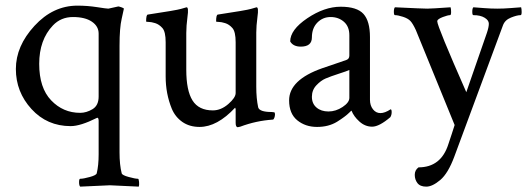

<svg xmlns="http://www.w3.org/2000/svg" viewBox="-20 -450 1897 691"><path d="M170.4 -358.4Q121.1 -306.6 121.1 -220.2Q121.1 -133.8 164.1 -88.9Q207 -43.9 268.6 -43.9Q291 -43.9 313 -57.1Q335 -70.3 335 -102.5V-329.1Q335 -355.5 310.5 -372.1Q286.1 -388.7 242.7 -388.7Q199.2 -388.7 170.4 -358.4ZM370.1 -418.9 405.8 -426.8Q408.2 -426.8 417 -423.8Q425.8 -420.9 425.8 -418.5Q425.8 -416 418 -382.8Q410.2 -349.6 410.2 -286.1V98.6Q410.2 143.6 418 173.8Q419.9 180.7 443.4 187Q466.8 193.4 476.6 193.4Q479.5 193.4 480.5 205.1Q481.4 216.8 479.5 221.7Q381.8 216.8 375.5 216.8Q369.1 216.8 268.6 221.7Q264.6 217.8 264.6 205.6Q264.6 193.4 268.6 193.4Q280.3 193.4 303.2 187Q326.2 180.7 328.1 173.8Q335 145.5 335 105.5V-15.6Q335 -20.5 333.5 -23.9Q332 -27.3 328.1 -25.4Q269.5 3.9 234.4 3.9Q149.4 3.9 93.3 -57.6Q37.1 -119.1 37.1 -201.7Q37.1 -284.2 104 -356.9Q170.9 -429.7 258.8 -429.7Q294.9 -429.7 329.1 -424.3Q363.3 -418.9 370.1 -418.9Z M902.3 -333V-137.7Q902.3 -95.7 909.2 -63.5Q914.1 -46.9 958 -46.9L966.8 -45.9Q969.7 -44.9 969.7 -38.6Q969.7 -32.2 967.3 -25.9Q964.8 -19.5 961.9 -19.5Q901.9 -15.6 844.7 5.9L835.9 7.8Q828.1 7.8 828.1 -7.8V-57.6L826.2 -62.5Q761.7 6.8 698.2 6.8Q662.1 6.8 636.2 -11.2Q610.4 -29.3 598.1 -59.1Q576.2 -112.8 576.2 -174.8V-297.9Q576.2 -335.9 564.5 -349.1Q552.7 -362.3 538.6 -366.7Q524.4 -371.1 515.1 -371.1Q505.9 -371.1 505.9 -373Q505.9 -396.5 511.7 -397.5Q615.2 -413.1 631.3 -418Q647.5 -422.9 651.4 -423.8Q659.7 -423.8 654.8 -390.1Q650.4 -356.4 650.4 -331.1V-199.2Q650.4 -124 672.9 -88.4Q695.3 -52.7 746.1 -52.7Q775.4 -52.7 801.8 -75.7Q828.1 -98.6 828.1 -115.2V-297.9Q828.1 -335.9 816.4 -349.1Q804.7 -362.3 790.5 -366.7Q776.4 -371.1 767.1 -371.1Q757.8 -371.1 757.8 -373Q757.8 -396.5 763.7 -397.5Q867.2 -413.1 883.3 -418Q899.4 -422.9 903.3 -423.8Q911.6 -423.8 906.7 -390.1Q902.3 -356.4 902.3 -333Z M1311.5 -316.4V-90.8Q1311.5 -70.3 1322.3 -56.6Q1333 -43 1349.1 -43Q1365.2 -43 1385.7 -56.6Q1389.6 -56.6 1389.6 -46.4Q1389.6 -36.1 1384.8 -28.3Q1344.7 5.9 1319.3 5.9Q1293.9 5.9 1273.4 -12.7Q1252.9 -31.2 1245.1 -51.8Q1244.1 -51.8 1237.8 -45.4Q1222.7 -30.3 1192.9 -11.7Q1162.6 6.8 1121.1 6.8Q1079.1 6.8 1049.8 -17.1Q1020.5 -41 1020.5 -88.9Q1020.5 -162.6 1140.1 -204.6Q1158.2 -210.9 1187.5 -220.7Q1216.8 -230.5 1227.1 -234.4Q1237.3 -238.3 1237.3 -250V-323.2Q1237.3 -354.5 1217.8 -371.6Q1198.2 -388.7 1169.9 -388.7Q1141.6 -388.7 1122.1 -368.7Q1102.5 -348.6 1102.5 -315.4Q1102.5 -282.2 1062.5 -282.2Q1035.2 -282.2 1024.4 -300.8Q1024.4 -342.8 1085.9 -384.3Q1147.5 -425.8 1206.1 -425.8Q1264.6 -425.8 1288.1 -399.9Q1311.5 -374 1311.5 -316.4ZM1237.3 -97.7V-198.2Q1229.5 -194.3 1199.2 -184.6Q1168.9 -174.8 1151.9 -167.5Q1134.8 -160.2 1118.7 -143.1Q1102.5 -126 1102.5 -101.6Q1102.5 -77.1 1119.1 -63Q1135.7 -48.8 1162.1 -48.8Q1188.5 -48.8 1212.9 -64.9Q1237.3 -81.1 1237.3 -97.7Z M1601.6 -423.8Q1603.5 -418 1603.5 -406.7Q1603.5 -395.5 1599.6 -395.5Q1591.8 -395.5 1573.7 -388.7Q1555.7 -381.8 1553.7 -375V-373Q1553.7 -355.5 1658.2 -118.2L1732.4 -332Q1739.3 -352.5 1739.3 -364.7Q1739.3 -377 1724.1 -386.2Q1709 -395.5 1683.6 -395.5Q1679.7 -395.5 1679.7 -407.7Q1679.7 -419.9 1683.6 -423.8L1721.7 -420.9Q1747.1 -418.9 1769.5 -418.9Q1792 -418.9 1817.4 -420.9L1855.5 -423.8Q1857.4 -418 1857.4 -406.7Q1857.4 -395.5 1853.5 -395.5Q1840.8 -395.5 1818.8 -386.7Q1796.9 -377.9 1790 -358.4L1615.2 113.3Q1592.8 173.8 1564.5 197.8Q1536.1 221.7 1514.2 221.7Q1492.2 221.7 1482.4 209Q1472.7 196.3 1472.7 179.2Q1472.7 162.1 1486.3 152.3Q1567.4 152.3 1593.8 68.4L1605.5 33.2Q1612.3 12.7 1616.2 0L1476.6 -341.8Q1465.8 -365.2 1457 -374.5Q1448.2 -383.8 1430.2 -389.6Q1412.1 -395.5 1401.4 -395.5Q1397.5 -395.5 1397.5 -407.7Q1397.5 -419.9 1401.4 -423.8Q1502 -418.9 1517.6 -418.9Q1533.2 -418.9 1601.6 -423.8Z"/></svg>

Font: CrimsonText-Roman
Style: Roman
Weight: 400
Version: Version 0.13